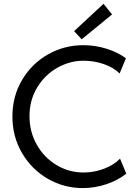

<svg xmlns="http://www.w3.org/2000/svg" viewBox="-20 -960 704 988"><path d="M43.9 -360.4Q43.9 -465.3 94 -549.3Q144 -633.3 227.5 -680.4Q311 -727.5 408.2 -727.5Q469.2 -727.5 526.9 -709.7Q584.5 -691.9 627.9 -660.2L595.7 -582Q563.5 -613.3 513.7 -630.4Q463.9 -647.5 410.2 -647.5Q338.9 -647.5 274.7 -611.1Q210.4 -574.7 171.1 -509.5Q131.8 -444.3 131.8 -362.3Q131.8 -281.7 169.4 -215.3Q207 -148.9 271 -110.6Q335 -72.3 410.2 -72.3Q464.4 -72.3 515.6 -91.8Q566.9 -111.3 597.7 -143.6L629.9 -66.4Q586.4 -31.7 527.1 -12Q467.8 7.8 406.2 7.8Q308.6 7.8 225.6 -40.3Q142.6 -88.4 93.3 -172.6Q43.9 -256.8 43.9 -360.4ZM361.3 -799.8 512.7 -940.4 556.6 -885.7 400.4 -757.8Z"/></svg>

Font: Reddit Sans Fudge
Style: Regular
Weight: 400
Designer: Stephen Hutchings
Foundry: Reddit
Version: Version 1.011